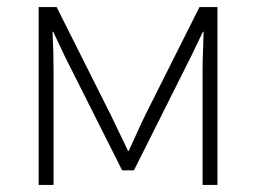

<svg xmlns="http://www.w3.org/2000/svg" viewBox="-20 -521 721 541"><path d="M88.9 0V-501H139.6L292 -197.3Q304.7 -169.9 340.8 -95.7H342.8Q347.7 -106.4 363.8 -142.1Q379.9 -177.7 389.6 -197.3L542 -501H592.8V0H550.8V-322.3Q550.8 -339.8 551.3 -357.9Q551.8 -376 552.7 -397Q553.7 -418 553.7 -431.6H551.8L519.5 -364.3L357.4 -41H324.2L162.1 -363.3L129.9 -431.6H127.9Q130.9 -379.9 130.9 -322.3V0Z"/></svg>

Font: Gothic A1 ExtraLight
Style: Regular
Weight: 275
Designer: HanYang I&C Co.,Ltd.
Foundry: HanYang I&C Co.,Ltd.
Version: Version 2.50